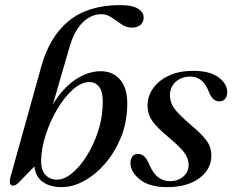

<svg xmlns="http://www.w3.org/2000/svg" viewBox="-20 -742 934 771"><path d="M259 -552.5 192.5 -323Q230 -386 281 -421Q332 -456 385 -456Q436.5 -456 465.8 -417.8Q495 -379.5 490.5 -307.5Q488 -243.5 464 -186.2Q440 -129 402 -85Q364 -41 318.2 -15.8Q272.5 9.5 227 9.5Q182 9.5 152.8 -10.8Q123.5 -31 118 -73.5L57 -11Q43.5 3.5 32 3.5Q23 3.5 20.2 -5.2Q17.5 -14 23.5 -36L145.5 -474Q179 -595 256.5 -658.2Q334 -721.5 463.5 -721.5Q511 -721.5 534 -707.2Q557 -693 557 -671.5Q557 -654 544.5 -642.5Q532 -631 510 -631Q487.5 -631 467.8 -644.5Q448 -658 428.5 -671.5Q409 -685 388 -685Q345 -685 311.2 -651Q277.5 -617 259 -552.5ZM337.5 -412.5Q304.5 -411.5 271.2 -381.2Q238 -351 209.8 -303.5Q181.5 -256 164 -202Q146.5 -148 145 -99.5Q144.5 -59 162.5 -39.8Q180.5 -20.5 208.5 -20.5Q237.5 -20.5 268.8 -46Q300 -71.5 327 -114Q354 -156.5 371.8 -208.2Q389.5 -260 392 -312Q396 -368 379.8 -390.8Q363.5 -413.5 337.5 -412.5Z M661.5 -14.5Q694.5 -14.5 716 -33Q737.5 -51.5 737.5 -80.5Q737.5 -103 722.2 -125.8Q707 -148.5 661.5 -187Q611 -228.5 591.5 -256.5Q572 -284.5 572.5 -321.5Q573.5 -358 596 -389Q618.5 -420 659.2 -438.8Q700 -457.5 755.5 -457.5Q822.5 -457.5 857.2 -431.8Q892 -406 892.5 -373Q892.5 -355 884 -345Q875.5 -335 861 -335Q846.5 -335 836 -344.8Q825.5 -354.5 816 -380Q792.5 -434.5 745 -434.5Q708.5 -434.5 685.5 -413.5Q662.5 -392.5 662.5 -360Q662.5 -343 668.5 -327.2Q674.5 -311.5 692 -291.8Q709.5 -272 743.5 -243Q794.5 -200.5 812.2 -173.5Q830 -146.5 828.5 -112.5Q826.5 -59 778 -24.8Q729.5 9.5 651 9.5Q580.5 9.5 542.2 -20.8Q504 -51 504 -87.5Q504 -103.5 511.8 -113.8Q519.5 -124 533.5 -124Q549 -124 560 -113.2Q571 -102.5 581 -77.5Q597 -43 617 -28.8Q637 -14.5 661.5 -14.5Z"/></svg>

Font: Fraunces 72pt
Style: Italic
Weight: 400
Italic angle: -16°
Version: Version 1.000;[b76b70a41]